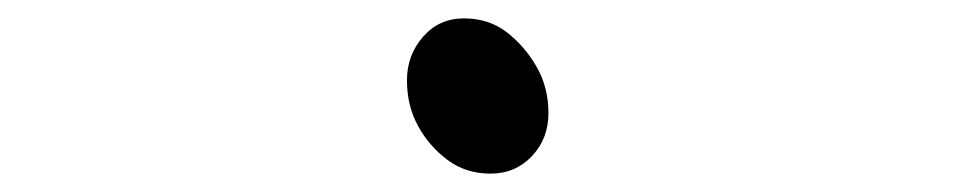

<svg xmlns="http://www.w3.org/2000/svg" viewBox="-20 -474 1040 209"><path d="M514 -285Q541 -285 559 -304Q577 -323 577 -351Q577 -379 564 -401.5Q551 -424 531.5 -439Q512 -454 485 -454Q458 -454 440.5 -434Q423 -414 423 -386.5Q423 -359 435 -337Q447 -315 467 -300Q487 -285 514 -285Z"/></svg>

Font: LXGW WenKai TC Light
Style: Regular
Weight: 300
Designer: LXGW / Fontworks Inc.
Foundry: LXGW / Fontworks Inc.
Version: Version 1.330